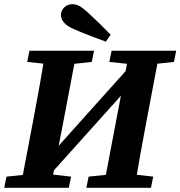

<svg xmlns="http://www.w3.org/2000/svg" viewBox="-22 -900 864 920"><path d="M-1.8 0H307.7L318.6 -53.7L183.7 -68.7H154.9L9.1 -53.7L-1.8 0ZM75.7 0H220.5L280.4 -310.7L346.2 -657H196.3C179.6 -554 161.3 -450 141.6 -347L75.7 0ZM108.3 -603.3 249.5 -588.3H278.6L417.7 -603.3L428.6 -657H119.2L108.3 -603.3ZM167.4 -6.9 657 -552.3 659.2 -647.7 170.2 -102.4 167.4 -6.9ZM391.9 0H701.3L712.2 -53.7L577.3 -68.7H548.5L402.8 -53.7L391.9 0ZM473.5 0H623C639.8 -103 658.5 -207 678.2 -310.7L744 -657H598.5L539.4 -347L473.5 0ZM501.9 -603.3 643.1 -588.3H672.2L811.4 -603.3L822.3 -657H512.8L501.9 -603.3ZM508.3 -733.7C471.8 -771.2 434.3 -808 398.7 -840.4C366.4 -869.9 347.9 -879.9 324.4 -879.9C292.2 -879.9 270.1 -854.6 270.1 -828.8C270.1 -810.1 279.5 -783.7 328 -762.3C380.3 -738.9 433.8 -719.5 485.2 -700.4L508.3 -733.7Z"/></svg>

Font: Source Serif Variable
Style: Italic
Weight: 389
Italic angle: -12°
Designer: Frank Grießhammer
Foundry: Adobe Systems Incorporated
Version: Version 3.001;hotconv 1.0.111;makeotfexe 2.5.65597